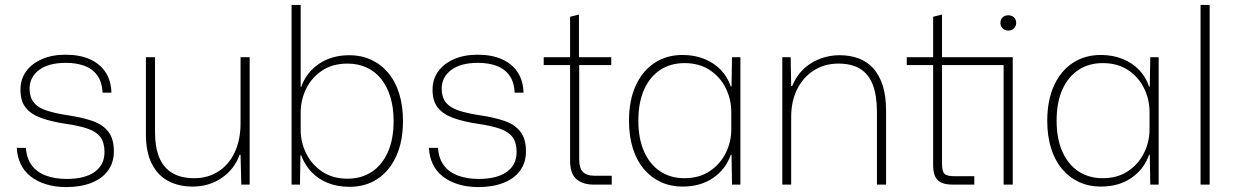

<svg xmlns="http://www.w3.org/2000/svg" viewBox="-20 -749 5013 779"><path d="M249 10Q203 10 166.5 -1.5Q130 -13 104 -33.5Q78 -54 64 -83.5Q50 -113 48 -149H85Q88 -106 109 -78Q130 -50 166.5 -36.5Q203 -23 250 -23Q324 -23 364 -51.5Q404 -80 404 -132Q404 -170 388 -192Q372 -214 338.5 -226Q305 -238 251 -246Q190 -255 148 -270Q106 -285 84.5 -312Q63 -339 63 -385Q63 -428 86 -459.5Q109 -491 150 -509Q191 -527 246 -527Q304 -527 345 -508.5Q386 -490 408.5 -455.5Q431 -421 432 -373H396Q394 -417 374.5 -443.5Q355 -470 322.5 -482Q290 -494 247 -494Q177 -494 138.5 -465Q100 -436 100 -389Q100 -355 117 -333.5Q134 -312 169 -300.5Q204 -289 257 -281Q311 -273 353 -259Q395 -245 418.5 -216Q442 -187 442 -135Q442 -89 418 -56.5Q394 -24 350.5 -7Q307 10 249 10Z M761 8Q705 8 662 -15Q619 -38 595.5 -85.5Q572 -133 572 -204V-517H609V-211Q609 -153 625.5 -111.5Q642 -70 677.5 -48Q713 -26 769 -26Q823 -26 865.5 -53Q908 -80 932 -130.5Q956 -181 956 -249V-517H993V0H959L956 -121H952Q931 -62 879.5 -27Q828 8 761 8Z M1398 9Q1349 9 1309.5 -7Q1270 -23 1243 -52Q1216 -81 1202 -119H1199L1197 0H1163V-729H1200V-396H1202Q1222 -454 1273.5 -489.5Q1325 -525 1398 -525Q1446 -525 1486 -506.5Q1526 -488 1555 -453.5Q1584 -419 1599.5 -369.5Q1615 -320 1615 -258Q1615 -175 1587.5 -115Q1560 -55 1511.5 -23Q1463 9 1398 9ZM1390 -24Q1446 -24 1488 -51.5Q1530 -79 1553.5 -131.5Q1577 -184 1577 -258Q1577 -313 1563.5 -356.5Q1550 -400 1525.5 -430Q1501 -460 1466.5 -475.5Q1432 -491 1390 -491Q1330 -491 1287.5 -463Q1245 -435 1222.5 -389.5Q1200 -344 1200 -293V-222Q1200 -171 1222.5 -126Q1245 -81 1287.5 -52.5Q1330 -24 1390 -24Z M1921 10Q1875 10 1838.5 -1.5Q1802 -13 1776 -33.5Q1750 -54 1736 -83.5Q1722 -113 1720 -149H1757Q1760 -106 1781 -78Q1802 -50 1838.5 -36.5Q1875 -23 1922 -23Q1996 -23 2036 -51.5Q2076 -80 2076 -132Q2076 -170 2060 -192Q2044 -214 2010.5 -226Q1977 -238 1923 -246Q1862 -255 1820 -270Q1778 -285 1756.5 -312Q1735 -339 1735 -385Q1735 -428 1758 -459.5Q1781 -491 1822 -509Q1863 -527 1918 -527Q1976 -527 2017 -508.5Q2058 -490 2080.5 -455.5Q2103 -421 2104 -373H2068Q2066 -417 2046.5 -443.5Q2027 -470 1994.5 -482Q1962 -494 1919 -494Q1849 -494 1810.5 -465Q1772 -436 1772 -389Q1772 -355 1789 -333.5Q1806 -312 1841 -300.5Q1876 -289 1929 -281Q1983 -273 2025 -259Q2067 -245 2090.5 -216Q2114 -187 2114 -135Q2114 -89 2090 -56.5Q2066 -24 2022.5 -7Q1979 10 1921 10Z M2389 0Q2344 0 2318.5 -22.5Q2293 -45 2293 -97V-485H2186V-517H2293V-681L2329 -690V-517H2460V-485H2330V-101Q2330 -67 2345 -51.5Q2360 -36 2392 -36H2462V0Z M2749 8Q2701 8 2661 -10.5Q2621 -29 2592 -63.5Q2563 -98 2547.5 -147.5Q2532 -197 2532 -259Q2532 -342 2559.5 -402Q2587 -462 2636 -494Q2685 -526 2749 -526Q2798 -526 2837.5 -510Q2877 -494 2904.5 -465.5Q2932 -437 2945 -398H2948L2950 -517H2984V0H2950L2948 -121H2945Q2925 -63 2874 -27.5Q2823 8 2749 8ZM2757 -26Q2817 -26 2859.5 -54.5Q2902 -83 2924.5 -128Q2947 -173 2947 -224V-295Q2947 -346 2924.5 -391.5Q2902 -437 2859.5 -465Q2817 -493 2757 -493Q2701 -493 2659 -465.5Q2617 -438 2593.5 -386Q2570 -334 2570 -259Q2570 -186 2593.5 -133.5Q2617 -81 2659 -53.5Q2701 -26 2757 -26Z M3154 0V-517H3188L3190 -400H3194Q3220 -462 3272.5 -493.5Q3325 -525 3387 -525Q3428 -525 3462.5 -512.5Q3497 -500 3522 -473Q3547 -446 3561 -403.5Q3575 -361 3575 -300V0H3538V-294Q3538 -362 3521 -405.5Q3504 -449 3469.5 -470Q3435 -491 3382 -491Q3325 -491 3281.5 -463Q3238 -435 3214 -386.5Q3190 -338 3190 -274V0Z M3845 0Q3817 0 3799.5 -8Q3782 -16 3774 -33.5Q3766 -51 3766 -79V-485H3659V-517H3766V-681L3802 -690V-517H4089V0H4052V-485H3802V-85Q3802 -54 3812 -44Q3822 -34 3853 -34H3933V0ZM4071 -625Q4057 -625 4048 -634Q4039 -643 4039 -656Q4039 -670 4048 -678.5Q4057 -687 4071 -687Q4085 -687 4094 -678.5Q4103 -670 4103 -656Q4103 -643 4094 -634Q4085 -625 4071 -625Z M4446 8Q4398 8 4358 -10.5Q4318 -29 4289 -63.5Q4260 -98 4244.5 -147.5Q4229 -197 4229 -259Q4229 -342 4256.5 -402Q4284 -462 4333 -494Q4382 -526 4446 -526Q4495 -526 4534.5 -510Q4574 -494 4601.5 -465.5Q4629 -437 4642 -398H4645L4647 -517H4681V0H4647L4645 -121H4642Q4622 -63 4571 -27.5Q4520 8 4446 8ZM4454 -26Q4514 -26 4556.5 -54.5Q4599 -83 4621.5 -128Q4644 -173 4644 -224V-295Q4644 -346 4621.5 -391.5Q4599 -437 4556.5 -465Q4514 -493 4454 -493Q4398 -493 4356 -465.5Q4314 -438 4290.5 -386Q4267 -334 4267 -259Q4267 -186 4290.5 -133.5Q4314 -81 4356 -53.5Q4398 -26 4454 -26Z M4851 0V-729H4888V0Z"/></svg>

Font: Mona Sans ExtraLight
Style: Regular
Weight: 200
Designer: Deni Anggara
Foundry: GitHub
Version: Version 2.000